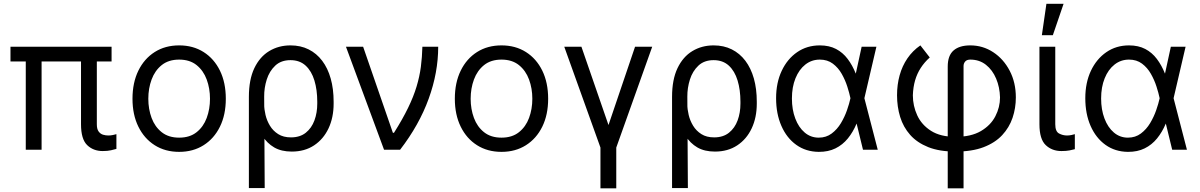

<svg xmlns="http://www.w3.org/2000/svg" viewBox="-20 -793 6358 1017"><path d="M571 -545.5V-467.3H35.5V-545.5ZM200.3 -545.5V0H116.5V-545.5ZM409.1 -545.5H492.9V-134.9Q492.9 -109.4 502.3 -96.6Q511.7 -83.8 525.7 -79.5Q539.8 -75.3 554 -75.3Q565.7 -75.3 577.9 -77.8Q590.2 -80.3 596.6 -82.4V-4.3Q585.9 -1.1 567.8 3Q549.7 7.1 524.1 7.1Q474.1 7.1 441.6 -24.5Q409.1 -56.1 409.1 -134.9Z M929 11.4Q855.1 11.4 799.5 -23.8Q744 -58.9 712.9 -122.2Q681.8 -185.4 681.8 -269.9Q681.8 -355.1 712.9 -418.7Q744 -482.2 799.5 -517.4Q855.1 -552.6 929 -552.6Q1002.8 -552.6 1058.4 -517.4Q1114 -482.2 1145.1 -418.7Q1176.1 -355.1 1176.1 -269.9Q1176.1 -185.4 1145.1 -122.2Q1114 -58.9 1058.4 -23.8Q1002.8 11.4 929 11.4ZM929 -63.9Q985.1 -63.9 1021.3 -92.7Q1057.5 -121.4 1074.9 -168.3Q1092.3 -215.2 1092.3 -269.9Q1092.3 -324.6 1074.9 -371.8Q1057.5 -419 1021.3 -448.2Q985.1 -477.3 929 -477.3Q872.9 -477.3 836.6 -448.2Q800.4 -419 783 -371.8Q765.6 -324.6 765.6 -269.9Q765.6 -215.2 783 -168.3Q800.4 -121.4 836.6 -92.7Q872.9 -63.9 929 -63.9Z M1298.3 203.1V-279.8Q1298.3 -371.4 1327.2 -432Q1356.2 -492.5 1406.1 -522.5Q1456 -552.6 1518.5 -552.6Q1572.4 -552.6 1614.7 -531.4Q1657 -510.3 1686.6 -471.1Q1716.3 -431.8 1731.7 -377Q1747.2 -322.1 1747.2 -254.3V-244.3Q1747.2 -170.5 1720.2 -113.1Q1693.2 -55.8 1643.5 -22.9Q1593.8 9.9 1525.6 9.9Q1470.2 9.9 1432.4 -12.1Q1394.5 -34.1 1368.8 -74.6Q1343 -115.1 1323.9 -170.5L1379.3 -240.1Q1379.3 -214.5 1386.4 -184.3Q1393.5 -154.1 1409.8 -127.1Q1426.1 -100.1 1453.5 -82.7Q1480.8 -65.3 1521.3 -65.3Q1568.9 -65.3 1599.8 -90Q1630.7 -114.7 1645.6 -155.4Q1660.5 -196 1660.5 -244.3V-254.3Q1660.5 -316.8 1645.4 -366.7Q1630.3 -416.5 1598.9 -445.5Q1567.5 -474.4 1518.5 -474.4Q1468.8 -474.4 1437.9 -445.3Q1407 -416.2 1392.9 -371.8Q1378.9 -327.4 1379.3 -281.2L1382.1 203.1Z M2014.2 0 1812.5 -545.5H1903.4L2061.1 -89.5H2066.8Q2112.6 -161.9 2141.5 -221.6Q2170.5 -281.2 2186.4 -334.2Q2202.4 -387.1 2209.2 -438.4Q2215.9 -489.7 2217.3 -545.5H2301.1Q2301.1 -409.1 2250.7 -270.1Q2200.3 -131 2099.4 0Z M2636.4 11.4Q2562.5 11.4 2506.9 -23.8Q2451.3 -58.9 2420.3 -122.2Q2389.2 -185.4 2389.2 -269.9Q2389.2 -355.1 2420.3 -418.7Q2451.3 -482.2 2506.9 -517.4Q2562.5 -552.6 2636.4 -552.6Q2710.2 -552.6 2765.8 -517.4Q2821.4 -482.2 2852.5 -418.7Q2883.5 -355.1 2883.5 -269.9Q2883.5 -185.4 2852.5 -122.2Q2821.4 -58.9 2765.8 -23.8Q2710.2 11.4 2636.4 11.4ZM2636.4 -63.9Q2692.5 -63.9 2728.7 -92.7Q2764.9 -121.4 2782.3 -168.3Q2799.7 -215.2 2799.7 -269.9Q2799.7 -324.6 2782.3 -371.8Q2764.9 -419 2728.7 -448.2Q2692.5 -477.3 2636.4 -477.3Q2580.3 -477.3 2544 -448.2Q2507.8 -419 2490.4 -371.8Q2473 -324.6 2473 -269.9Q2473 -215.2 2490.4 -168.3Q2507.8 -121.4 2544 -92.7Q2580.3 -63.9 2636.4 -63.9Z M2968.8 -545.5H3059.7L3203.1 -130.7L3343.8 -545.5H3434.7L3244.3 -11.4V204.5H3160.5V-11.4Z M3539.8 203.1V-279.8Q3539.8 -371.4 3568.7 -432Q3597.7 -492.5 3647.5 -522.5Q3697.4 -552.6 3759.9 -552.6Q3813.9 -552.6 3856.2 -531.4Q3898.4 -510.3 3928.1 -471.1Q3957.7 -431.8 3973.2 -377Q3988.6 -322.1 3988.6 -254.3V-244.3Q3988.6 -170.5 3961.6 -113.1Q3934.7 -55.8 3884.9 -22.9Q3835.2 9.9 3767 9.9Q3711.6 9.9 3673.8 -12.1Q3636 -34.1 3610.3 -74.6Q3584.5 -115.1 3565.3 -170.5L3620.7 -240.1Q3620.7 -214.5 3627.8 -184.3Q3634.9 -154.1 3651.3 -127.1Q3667.6 -100.1 3695 -82.7Q3722.3 -65.3 3762.8 -65.3Q3810.4 -65.3 3841.3 -90Q3872.2 -114.7 3887.1 -155.4Q3902 -196 3902 -244.3V-254.3Q3902 -316.8 3886.9 -366.7Q3871.8 -416.5 3840.4 -445.5Q3808.9 -474.4 3759.9 -474.4Q3710.2 -474.4 3679.3 -445.3Q3648.4 -416.2 3634.4 -371.8Q3620.4 -327.4 3620.7 -281.2L3623.6 203.1Z M4316.8 11.4Q4248.6 10.7 4197.8 -25.7Q4147 -62.1 4119 -126.1Q4090.9 -190 4090.9 -272.7Q4090.9 -354.8 4120.6 -417.8Q4150.2 -480.8 4202.4 -516.7Q4254.6 -552.6 4322.4 -552.6Q4372.2 -552.6 4408.4 -533.6Q4444.6 -514.6 4470 -480.8Q4495.4 -447.1 4512.8 -403.4H4545.5L4558.2 -274.1L4629.3 0H4551.1L4484.4 -274.1Q4479 -300.1 4468 -334.5Q4457 -369 4438.6 -401.6Q4420.1 -434.3 4391.5 -455.8Q4362.9 -477.3 4322.4 -477.3Q4279.1 -477.3 4245.7 -451Q4212.4 -424.7 4193.5 -378.2Q4174.7 -331.7 4174.7 -271.3Q4174.7 -212.4 4192.5 -165.3Q4210.2 -118.3 4242.2 -91.1Q4274.1 -63.9 4316.8 -63.9Q4356.2 -63.9 4385.3 -85.8Q4414.4 -107.6 4434.3 -140.8Q4454.2 -174 4466.4 -209.3Q4478.7 -244.7 4484.4 -271.3L4544 -545.5H4622.2L4558.2 -271.3L4545.5 -137.8H4517Q4498.6 -93.8 4471.1 -59.8Q4443.5 -25.9 4405.4 -7.1Q4367.2 11.7 4316.8 11.4Z M5000 204.5V-440.3Q5000 -498.9 5030.9 -525.7Q5061.8 -552.6 5119.3 -552.6Q5186.1 -552.6 5240.9 -516.5Q5295.8 -480.5 5328.3 -418.1Q5360.8 -355.8 5360.8 -277Q5360.8 -220.5 5343.4 -169Q5326 -117.5 5288.4 -77.1Q5250.7 -36.6 5189.6 -13.3Q5128.6 9.9 5041.2 9.9Q4956 9.9 4896.8 -13.7Q4837.7 -37.3 4801.1 -78.5Q4764.6 -119.7 4748 -173.7Q4731.5 -227.6 4731.5 -288.4Q4731.5 -344.5 4745.2 -394Q4758.9 -443.5 4786.4 -483.8Q4813.9 -524.1 4855.1 -552.6L4904.8 -488.6Q4876.4 -463.1 4857.1 -433.2Q4837.7 -403.4 4827.2 -367.5Q4816.8 -331.7 4815.3 -288.4Q4815.3 -232.2 4838.6 -181.8Q4861.9 -131.4 4911.8 -99.8Q4961.6 -68.2 5041.2 -68.2Q5123.6 -68.2 5175.6 -98.7Q5227.6 -129.3 5252.3 -177.2Q5277 -225.1 5277 -277Q5275.6 -331 5256.4 -376.6Q5237.2 -422.2 5202.4 -449.8Q5167.6 -477.3 5119.3 -477.3Q5101.2 -477.3 5092.5 -467.2Q5083.8 -457 5083.8 -443.2V204.5Z M5485.8 -545.5H5569.6V-134.9Q5569.6 -96.6 5589.7 -85.9Q5609.7 -75.3 5632.1 -75.3Q5642.8 -75.3 5655.4 -77.8Q5668 -80.3 5673.3 -82.4V-2.8Q5662.6 0.4 5645.2 3.7Q5627.8 7.1 5602.3 7.1Q5552.2 7.1 5519 -24.5Q5485.8 -56.1 5485.8 -134.9ZM5498.6 -606.5 5522.7 -772.7H5613.6L5556.8 -606.5Z M5954.5 11.4Q5886.4 10.7 5835.6 -25.7Q5784.8 -62.1 5756.7 -126.1Q5728.7 -190 5728.7 -272.7Q5728.7 -354.8 5758.3 -417.8Q5788 -480.8 5840.2 -516.7Q5892.4 -552.6 5960.2 -552.6Q6009.9 -552.6 6046.2 -533.6Q6082.4 -514.6 6107.8 -480.8Q6133.2 -447.1 6150.6 -403.4H6183.2L6196 -274.1L6267 0H6188.9L6122.2 -274.1Q6116.8 -300.1 6105.8 -334.5Q6094.8 -369 6076.3 -401.6Q6057.9 -434.3 6029.3 -455.8Q6000.7 -477.3 5960.2 -477.3Q5916.9 -477.3 5883.5 -451Q5850.1 -424.7 5831.3 -378.2Q5812.5 -331.7 5812.5 -271.3Q5812.5 -212.4 5830.3 -165.3Q5848 -118.3 5880 -91.1Q5911.9 -63.9 5954.5 -63.9Q5994 -63.9 6023.1 -85.8Q6052.2 -107.6 6072.1 -140.8Q6092 -174 6104.2 -209.3Q6116.5 -244.7 6122.2 -271.3L6181.8 -545.5H6259.9L6196 -271.3L6183.2 -137.8H6154.8Q6136.4 -93.8 6108.8 -59.8Q6081.3 -25.9 6043.1 -7.1Q6005 11.7 5954.5 11.4Z"/></svg>

Font: InterMG
Style: Regular
Weight: 400
Designer: Rasmus Andersson
Foundry: rsms
Version: Version 3.019;December 26, 2023;FontCreator 15.0.0.2955 64-b